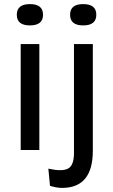

<svg xmlns="http://www.w3.org/2000/svg" viewBox="-20 -732 552 937"><path d="M81 0V-517H172V0ZM126 -608Q62 -608 62 -660Q62 -712 126 -712Q190 -712 190 -660Q190 -608 126 -608ZM283 185Q257 185 224 175L216 91Q282 106 311.5 91Q341 76 341 15V-517H433V4Q433 185 283 185ZM386 -608Q322 -608 322 -660Q322 -712 386 -712Q450 -712 450 -660Q450 -608 386 -608Z"/></svg>

Font: Bricolage Grotesque 12pt
Style: Regular
Weight: 400
Designer: Mathieu Triay
Foundry: Atelier Triay
Version: Version 1.001; ttfautohint (v1.8.4.7-5d5b);gftools[0.9.33.de